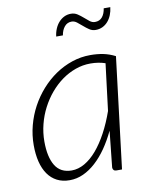

<svg xmlns="http://www.w3.org/2000/svg" viewBox="-80 -752 650 819"><g transform="rotate(-10 245.0 -343.0)"><path d="M383 0H360Q350.5 0 346.8 -4.5Q343 -9 343 -15.5L359.5 -172Q340.5 -132 317.8 -99.2Q295 -66.5 269.2 -43Q243.5 -19.5 215 -6.5Q186.5 6.5 156 6.5Q124.5 6.5 101 -5.8Q77.5 -18 61.8 -40.5Q46 -63 38 -95Q30 -127 30 -167Q30 -210.5 41 -252.2Q52 -294 72.2 -331.5Q92.5 -369 120.5 -400.5Q148.5 -432 182.2 -455Q216 -478 254.5 -491Q293 -504 334 -504Q364 -504 390 -498.8Q416 -493.5 441.5 -480.5ZM171.5 -33Q200 -33 227.8 -49Q255.5 -65 280.5 -94.2Q305.5 -123.5 327.8 -164.8Q350 -206 367.5 -256L392.5 -458.5Q363 -468.5 328.5 -468.5Q295 -468.5 263.5 -457.2Q232 -446 204.2 -426Q176.5 -406 153.2 -378.5Q130 -351 113 -318.2Q96 -285.5 86.8 -249Q77.5 -212.5 77.5 -174.5Q77.5 -107.5 100.2 -70.2Q123 -33 171.5 -33ZM379 -639.5Q399 -639.5 410.5 -653.2Q422 -667 425.5 -690.5H454Q452 -672.5 445.8 -657Q439.5 -641.5 429.5 -630Q419.5 -618.5 406 -612Q392.5 -605.5 376.5 -605.5Q361 -605.5 348.8 -613.8Q336.5 -622 325.2 -632Q314 -642 303.2 -650.2Q292.5 -658.5 280.5 -658.5Q261.5 -658.5 249.5 -644Q237.5 -629.5 234 -607H205Q207 -625 213.8 -640.8Q220.5 -656.5 230.8 -667.8Q241 -679 254.2 -685.5Q267.5 -692 283.5 -692Q299 -692 311.5 -683.8Q324 -675.5 335 -665.8Q346 -656 356.5 -647.8Q367 -639.5 379 -639.5Z"/></g></svg>

Font: Lato Light
Style: Italic
Weight: 300
Italic angle: -7°
Designer: Lukasz Dziedzic
Foundry: Lukasz Dziedzic
Version: Version 1.104; Western+Polish opensource